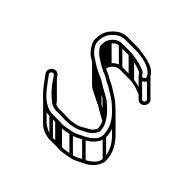

<svg xmlns="http://www.w3.org/2000/svg" viewBox="-143 -575 821 821"><g transform="rotate(45 267.0 -164.5)"><path d="M245.5 37.5H246C267.2 37.5 288.4 32.6 305.4 29.4C328.9 24.9 344.2 13.3 361 5.9C385.5 -6.3 419.4 -30.6 422.5 -67.4L422.5 -67.7V-68C422.5 -135.6 378.7 -174.3 340.9 -206.7C331.7 -214.5 311.2 -226.2 302.2 -232.2L286 -242.4C275.5 -248.9 266 -251.7 257.1 -257.2C245.1 -265.7 233.2 -269.3 222.3 -274.8L207.5 -281.7L193.8 -289.5C190.8 -291.2 186.8 -293.7 183.2 -296.2C174.3 -302.5 166.1 -305.9 160.2 -311.8C154.6 -317.4 143.5 -330.4 143.5 -335C143.5 -338.7 144 -343 144.5 -347.5V-348C144.5 -351 144.8 -352.9 145.8 -355.9L151.4 -366.9C159.6 -376.9 171.1 -387.5 186 -387.5H244.4C247.2 -387.5 253 -386.1 258.1 -385.5C283.8 -382.6 307.5 -375.1 326 -367.1C326.9 -366.7 326.7 -366.7 326.7 -366.7C328.2 -365.2 330.6 -360.8 332.8 -357.7C342.3 -343.8 361.4 -344.7 371.8 -355.7C383 -367.6 377.7 -382.3 369.2 -394.2C347.5 -428.6 290 -432.4 248.5 -438.5H186C161.1 -438.5 142.3 -428.7 127.9 -415.5C106.9 -396.4 92.5 -373.9 92.5 -335C92.5 -324.8 95.6 -314.9 101.5 -305.2C109.7 -290.2 125 -270.2 142.4 -262.4L153.8 -254.8C163.7 -248.2 173.2 -242 184.6 -236.3L198.7 -229.3C210 -223.7 220.6 -220.8 229.9 -214.7C252.1 -200.2 271.6 -190.7 294 -177.6L308.2 -168.2C332.1 -144.6 370.2 -117.6 371.5 -71.8C369 -67 365 -60.3 361.2 -55.8C353.5 -46.1 336.1 -39.6 319.9 -29.3C303.4 -18.8 275.8 -13.5 247.5 -13.5C242.6 -13.5 234.2 -14.5 225 -14.5H190C185.7 -14.5 168.1 -20.8 166.4 -22C138.7 -41.8 113.1 -71.6 95.3 -100.1L89.2 -109.2C70 -137.9 29.5 -106.9 46.9 -79.7C65 -54.7 85.8 -25.7 109.3 -2.2C126.7 15.1 154 36.5 190 36.5H225C233.8 36.5 240.4 37 245.5 37.5ZM246.5 1.5H247C276.3 1.5 306.9 -4.6 327.7 -16.5C338.8 -22.9 361.8 -31.6 373 -46.5C378.5 -53.2 382.6 -60.4 386.5 -68.2V-70C386.5 -103.1 368.5 -126.2 354.9 -143.6C345.6 -155.6 325.8 -172.1 317.8 -179.8L302 -190.4C278.7 -203.9 259.5 -213 238.1 -227.3C226 -234.8 215.1 -237.8 205.4 -242.7L191.4 -249.7C180.7 -255 172 -260.7 162.2 -267.2L149.6 -275.6C145 -278.7 139.2 -281.6 133.6 -287.1C122 -298.8 107.5 -316.4 107.5 -335C107.5 -369.8 119 -387.1 138.1 -404.5C150.4 -415.8 165.2 -423.5 186 -423.5H247.5C287.3 -423.5 330.9 -413.1 351.1 -392.9C356.4 -387.6 368.8 -374.4 360.9 -366C347.9 -352.2 341.2 -375.4 333.2 -380.4C310.7 -390 288.2 -397.3 259.9 -400.4C254.5 -401.1 249.8 -401.8 245.6 -402.5H186C163.1 -402.5 147.4 -386.4 138.7 -375L132.2 -362.1C130.4 -358 129.6 -352.4 129.5 -348.5C128.7 -342.6 128.5 -339.5 128.5 -335C128.5 -322 140.5 -311 145.3 -306.1C153.7 -295.6 166.1 -290 174.8 -283.8C179.1 -280.9 182.5 -278.8 186.2 -276.5L200.5 -268.3L215.7 -261.2C227.8 -255.6 239.1 -251.6 248.7 -244.8C259.2 -237.5 269.7 -234.8 278 -229.6L293.8 -219.8C303.8 -213.5 324.5 -200.9 331.1 -195.3C366.6 -164.8 407.5 -129 407.5 -68.3C407.5 -40 377.6 -19.2 354.6 -7.7C335.6 0.8 322.5 10.8 302.6 14.6C285.3 17.9 264.5 22.5 246.5 22.5C239.9 22.5 233.7 21.5 225 21.5H190C168 21.5 145.2 9.1 131.6 -1.9C103.2 -25 80.9 -59.3 59.1 -88.3C51.9 -99.3 69.6 -111.4 76.8 -100.8L82.7 -91.9C101.2 -62.3 128.5 -30.7 157.6 -9.9C163.6 -5.4 180.1 0.5 190 0.5H225C234.4 0.5 241.4 0.8 246.5 1.5ZM228.7 -215.7 299.4 -145 310 -155.6 239.3 -226.3ZM292.7 -178.7 359 -112.4 369.7 -123 303.3 -189.3ZM184.7 34.3 255.4 105 266 94.4 195.3 23.7ZM219.7 34.3 290.4 105 301 94.4 230.3 23.7ZM240.7 35.3 311.4 106 322 95.4 251.3 24.7ZM298.7 27.3 369.4 98 380 87.4 309.3 16.7ZM352.7 4.3 423.4 75 434 64.4 363.3 -6.3ZM409.7 -62.7 480.4 8 491 -2.6 420.3 -73.3ZM145.7 -305.7 154.3 -297.1 164.9 -307.8 156.3 -316.3ZM130.7 -329.7 179.5 -280.9 190.1 -291.5 141.3 -340.3ZM133.7 -353.7 204.4 -283 215 -293.6 144.3 -364.3ZM139.7 -365.7 210.4 -295 221 -305.6 150.3 -376.3ZM180.7 -389.7 251.4 -319 262 -329.6 191.3 -400.3ZM239.7 -389.7 310.4 -319 321 -329.6 250.3 -400.3ZM253.7 -387.7 324.4 -317 335 -327.6 264.3 -398.3ZM323.7 -368.7 330.1 -362.3 340.7 -372.9 334.3 -379.3ZM362.7 -377.7 432.8 -307.5C438.7 -297.2 424.8 -286.3 417.4 -293.7L346.7 -364.4L336 -353.8L406.8 -283.1C428.1 -261.7 461.2 -292 444.5 -317.1L373.3 -388.3ZM392.5 -298.2 398.2 -312.1C375.2 -321.4 346.5 -327.1 316.3 -331.8H256.7C233.6 -331.8 218.3 -315.6 209.4 -304.3L203.3 -292.3L142.3 -353.3L131.7 -342.7L215.2 -259.2V-277.3C215.2 -280.3 215.5 -282.2 216.6 -285.2L222.1 -296.2C230.3 -306.2 241.8 -316.8 256.7 -316.8H315.1C344 -316.8 370.6 -307.1 392.5 -298.2ZM316.2 108.2H316.7C337.9 108.2 359.1 103.3 376.1 100.1C399.7 95.6 414.9 84.1 431.8 76.6C457.1 66.4 489.7 38.5 493.2 3V2.7C493.2 -46.8 469.1 -81.4 442.3 -108.2L371.5 -178.9L361 -168.3L431.7 -97.6C457.3 -72 478.2 -41.3 478.2 2.4C478.2 30.7 448.3 51.5 425.3 63C406.3 71.5 393.2 81.6 373.3 85.3C356 88.6 335.2 93.2 317.2 93.2C310.6 93.2 304.4 92.2 295.7 92.2H260.7C238.7 92.2 216.4 78.8 202.6 69L132.3 -1.3L121.7 9.3L192.8 80.5C206.3 94 232.6 107.2 260.7 107.2H295.7C304.5 107.2 311.1 107.5 316.2 108.2ZM83.7 -90.7 153.8 -20.6C156.5 -16.3 158.9 -12.7 161.7 -8.7L174 -17.3C171 -21.5 168.3 -25.8 165.6 -30L94.3 -101.3ZM369.8 -121.3C347.8 -134 329.5 -143.1 308.8 -156.6C297.4 -164 286.1 -167.2 277.1 -171.5L207.3 -241.3L196.7 -230.7L268.3 -159.1C279.8 -153.4 290.9 -150 300.6 -144C321.8 -129.9 341 -120.6 362.3 -108.3ZM188 -243C188 -243 182.4 -247.2 181.7 -247.9L163.3 -266.3L152.7 -255.7L223.9 -184.5C232.5 -175.9 243.7 -171.4 255.4 -165.6L296.7 -144.9L193.3 -248.3Z"/></g></svg>

Font: CiSf OpenHand
Style: Gls
Weight: 400
Foundry: Cannot Into Space Fonts
Version: Version 0.7892